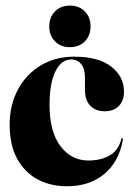

<svg xmlns="http://www.w3.org/2000/svg" viewBox="-20 -656 476 686"><path d="M423 -328.5Q423 -296.5 404.8 -277.5Q386.5 -258.5 354 -258.5Q321.5 -258.5 302.5 -278.2Q283.5 -298 283.5 -336V-379Q283.5 -410 270.2 -426.8Q257 -443.5 234.5 -443.5Q199 -443.5 178 -400.8Q157 -358 157 -282.5Q157 -185 196 -133.8Q235 -82.5 295.5 -82.5Q340.5 -82.5 371.8 -100.5Q403 -118.5 413 -158Q413.5 -162.5 417 -162Q420 -161 419 -156.5Q405 -78 352.5 -34.2Q300 9.5 219.5 9.5Q160.5 9.5 114.2 -15.2Q68 -40 41.2 -89Q14.5 -138 14.5 -210.5Q14.5 -280.5 43.8 -335.5Q73 -390.5 125.2 -422Q177.5 -453.5 245 -453.5Q332.5 -453.5 377.8 -417.8Q423 -382 423 -328.5ZM229.5 -487.5Q197 -487.5 176.5 -508.2Q156 -529 156 -561.5Q156 -594.5 176.5 -615.2Q197 -636 229.5 -636Q263 -636 283.2 -615.2Q303.5 -594.5 303.5 -561.5Q303.5 -529 283.2 -508.2Q263 -487.5 229.5 -487.5Z"/></svg>

Font: Fraunces 144pt
Style: Bold
Weight: 700
Version: Version 1.000;[b76b70a41]